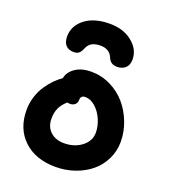

<svg xmlns="http://www.w3.org/2000/svg" viewBox="-156 -1009 966 1098"><g transform="rotate(20 327.5 -460.0)"><path d="M324.2 -897.9Q406.7 -897.9 460.4 -854.2Q514.2 -810.5 514.2 -750Q514.2 -715.8 494.9 -698Q475.6 -680.2 443.8 -680.2Q403.3 -680.2 389.2 -717.8Q370.1 -762.2 314.9 -762.2Q254.4 -762.2 235.8 -719.2Q226.6 -695.8 215.3 -685.3Q204.1 -674.8 183.1 -674.8Q150.4 -674.8 133.8 -693.4Q117.2 -711.9 117.2 -746.1Q117.2 -811.5 172.9 -854.7Q228.5 -897.9 324.2 -897.9ZM309.1 -22Q188 -22 115.5 -89.8Q43 -157.7 43 -272Q43 -314 55.4 -353.3Q67.9 -392.6 88.4 -422.9Q108.9 -453.1 130.6 -475.3Q152.3 -497.6 175.8 -513.2Q182.6 -551.8 220.5 -577.9Q258.3 -604 317.9 -604Q379.9 -604 435.5 -576.7Q491.2 -549.3 529.3 -504.6Q567.4 -460 589.6 -402.1Q611.8 -344.2 611.8 -284.2Q611.8 -228 588.1 -179Q564.5 -129.9 523.7 -95.7Q482.9 -61.5 427.2 -41.7Q371.6 -22 309.1 -22ZM193.8 -274.9Q193.8 -224.6 225.3 -195.3Q256.8 -166 309.1 -166Q372.1 -166 416 -200Q460 -233.9 460 -284.2Q460 -323.7 443.1 -363.3Q426.3 -402.8 396.7 -429.4Q367.2 -456.1 334 -456.1Q306.2 -456.1 306.2 -428.2Q306.2 -410.2 294.2 -399.7Q282.2 -389.2 264.2 -389.2Q258.8 -389.2 247.1 -391.1Q218.8 -365.7 206.3 -338.4Q193.8 -311 193.8 -274.9Z"/></g></svg>

Font: Shantell Sans Irregular Bouncy
Style: Bold
Weight: 700
Designer: Stephen Nixon, Anya Danilova, Shantell Martin
Foundry: Arrow Type
Version: Version 1.006;[9816181b4]